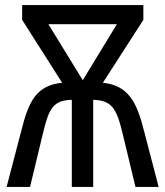

<svg xmlns="http://www.w3.org/2000/svg" viewBox="-20 -734 649 754"><path d="M543 -714H67V-656L224 -409C124 -399 93 -338 64 -222L6 0H98L150 -216C173 -310 190 -340 262 -342V0H346V-342C417 -340 437 -310 460 -216L512 0H603L545 -222C517 -335 482 -399 384 -409L543 -656ZM439 -639 305 -419 170 -639Z"/></svg>

Font: Noto Sans Condensed
Style: Regular
Weight: 400
Width: 3
Designer: Monotype Design Team
Foundry: Monotype Imaging Inc.
Version: Version 2.013